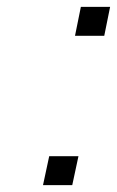

<svg xmlns="http://www.w3.org/2000/svg" viewBox="-20 -537 340 558"><path d="M105 1 123 -83H208L190 1ZM283 -433H198L215 -517H300Z"/></svg>

Font: Afta sans
Style: Italic
Weight: 400
Italic angle: -12°
Designer: par.qink
Foundry: Oriol Esparraguera Font
Version: Version 1.000